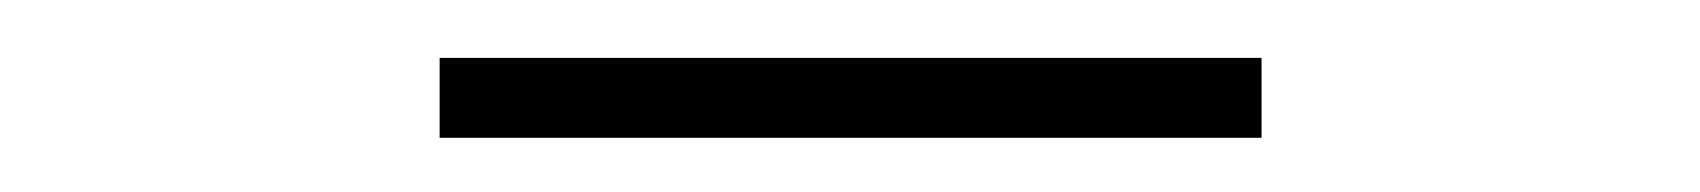

<svg xmlns="http://www.w3.org/2000/svg" viewBox="-20 -832 602 68"><path d="M135.7 -783.2V-811.5H426.8V-783.2Z"/></svg>

Font: Reddit Mono ExtraLight
Style: Regular
Weight: 250
Monospace: yes
Designer: Stephen Hutchings
Foundry: Reddit
Version: Version 1.014